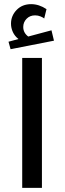

<svg xmlns="http://www.w3.org/2000/svg" viewBox="-20 -905 312 925"><path d="M21 0ZM87 -626H182V0H87ZM240 -709 31 -668 21 -704 69 -717Q51 -731 42 -750.5Q33 -770 33 -791Q33 -829 60 -857Q87 -885 130 -885Q168 -885 204 -861L193 -816Q187 -821 175 -826Q163 -831 149 -831Q124 -831 108 -814.5Q92 -798 92 -775Q92 -747 116 -729L228 -759Z"/></svg>

Font: Cairo SemiBold
Style: Regular
Weight: 600
Designer: Mohamed Gaber, the designers of Titillium
Foundry: Kief Type Foundry
Version: Version 2.009; ttfautohint (v1.5.33-1714) -l 8 -r 50 -G 200 